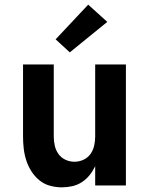

<svg xmlns="http://www.w3.org/2000/svg" viewBox="-20 -797 640 825"><path d="M246 8Q220 8 194.5 1Q169 -6 149 -22.5Q129 -39 115 -61Q101 -83 93 -107.5Q85 -132 82 -158Q79 -184 79 -210V-520H211V-210Q211 -190 215.5 -170.5Q220 -151 231.5 -135Q243 -119 261.5 -110.5Q280 -102 300 -102Q320 -102 338.5 -110.5Q357 -119 368.5 -135Q380 -151 384.5 -170.5Q389 -190 389 -210V-520H521V0H389V-83Q379 -62 365 -44.5Q351 -27 332 -14.5Q313 -2 290.5 3Q268 8 246 8ZM280 -572 219 -628 359 -777 441 -703Z"/></svg>

Font: Iosevka Custom XBdEx
Style: Regular
Weight: 800
Width: 7
Monospace: yes
Designer: Belleve Invis
Foundry: Belleve Invis
Version: Version 11.2.4; ttfautohint (v1.8.4)